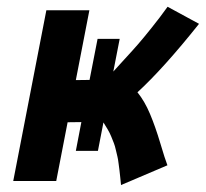

<svg xmlns="http://www.w3.org/2000/svg" viewBox="-20 -528 601 560"><path d="M264.6 -414.6H329.1L310.5 -319.3Q316.9 -326.7 342.5 -354.5Q368.2 -382.3 382.8 -399.2Q397.5 -416 422.1 -446.8Q446.8 -477.5 468.8 -508.3L560.5 -458.5Q457 -328.6 380.9 -258.8Q401.9 -232.9 417.5 -195.8Q433.1 -158.7 447.3 -111.1Q461.4 -63.5 468.3 -45.9L333 11.7Q332.5 6.3 330.8 -10Q329.1 -26.4 328.4 -31.7Q327.6 -37.1 325.9 -51Q324.2 -64.9 322.5 -71.3Q320.8 -77.6 318.1 -89.8Q315.4 -102.1 312.3 -110.1Q309.1 -118.2 304.7 -129.2Q300.3 -140.1 294.4 -150.1Q288.6 -160.2 281.7 -170.9L265.6 -87.9H201.2L217.3 -171.9L177.2 -171.4L144 0H18.6L115.2 -498H240.7L201.2 -294.4L241.2 -294.9Z"/></svg>

Font: Fantasque Sans Mono
Style: Bold Italic
Weight: 700
Italic angle: -11°
Monospace: yes
Designer: Jany Belluz
Version: Version 1.7.1